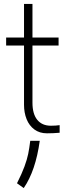

<svg xmlns="http://www.w3.org/2000/svg" viewBox="-20 -666 337 976"><path d="M283.2 -29.8V8.8Q250.5 11.7 218.8 11.7Q181.2 11.7 154.8 -7.8Q128.4 -27.3 115.2 -60.3Q102.1 -93.3 102.1 -133.3V-434.6H11.2V-475.1H102.1V-646H145V-475.1H277.8V-434.6H145V-144Q145 -86.9 169.4 -56.9Q193.8 -26.9 238.8 -26.9Q263.7 -26.9 283.2 -29.8ZM66.4 265.6Q91.3 216.3 104.5 180.2Q117.7 144 123.3 116.5Q128.9 88.9 133.8 49.8H182.1Q161.1 202.1 100.6 290Z"/></svg>

Font: Selawik Light
Style: Regular
Weight: 300
Designer: Aaron Bell
Foundry: Microsoft Corporation
Version: Version 1.01